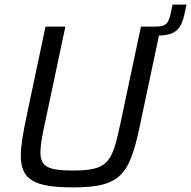

<svg xmlns="http://www.w3.org/2000/svg" viewBox="-20 -803 827 831"><path d="M787 -783H727L720 -751C710 -703 702 -688 652 -688H590L501 -268C465 -100 450 -65 295 -65C189 -65 155 -81 155 -144C155 -173 162 -213 174 -268L263 -688H177L95 -300C80 -228 70 -173 70 -131C70 -25 127 8 296 8C516 8 544 -53 594 -300L668 -649C745 -652 766 -678 782 -758Z"/></svg>

Font: Saira UNSAM
Style: Italic
Weight: 400
Italic angle: -12°
Designer: Hector Gatti with collaboration of the Omnibus-Type team
Foundry: Omnibus-Type
Version: Version 0.072;PS 000.072;hotconv 1.0.88;makeotf.lib2.5.64775